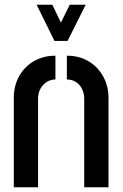

<svg xmlns="http://www.w3.org/2000/svg" viewBox="-20 -787 515 807"><path d="M209 -615 134 -767H200L236 -692L273 -767H340L264 -615ZM38 -378Q38 -413 50 -444.5Q62 -476 85 -500.5Q108 -525 140.5 -539Q173 -553 213 -553V-453Q193 -453 176.5 -442.5Q160 -432 150 -414Q140 -396 140 -373V0H38ZM334 -373Q334 -392 326 -410.5Q318 -429 301 -441Q284 -453 261 -453V-553Q301 -553 333.5 -539Q366 -525 389 -500Q412 -475 424 -443.5Q436 -412 436 -378V0H334Z"/></svg>

Font: Stick No Bills SemiBold
Style: Regular
Weight: 600
Designer: Kosala Senevirathne, Siva Puranthara, Lasantha Premarathna, Tharique Azeez
Foundry: mooniak
Version: Version 2.000